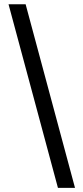

<svg xmlns="http://www.w3.org/2000/svg" viewBox="-20 -782 396 911"><path d="M254.9 109.4 20.5 -761.7H101.6L335.9 109.4Z"/></svg>

Font: Inter 16pt
Style: Regular
Weight: 400
Version: Version 4.001;git-66647c0bb